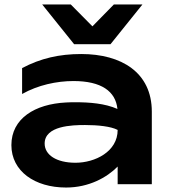

<svg xmlns="http://www.w3.org/2000/svg" viewBox="-20 -825 840 860"><path d="M507 0H660V-325C660 -501 523 -583 344 -583C246 -583 162 -564 79 -520V-404C150 -444 234 -462 309 -462C434 -462 498 -416 506 -337C450 -362 379 -367 319 -367C305 -367 291 -367 276 -366C136 -359 31 -294 31 -175C31 -58 136 15 276 15C378 15 459 -30 507 -79ZM618 -805H490L394 -707L297 -805H169L312 -627H475ZM507 -243C507 -146 406 -96 318 -96C233 -96 180 -131 180 -182C180 -262 304 -265 361 -265C418 -265 477 -259 507 -243Z"/></svg>

Font: Bounded Med
Style: Regular
Weight: 500
Designer: Vlad Churkin
Version: Version 3.0